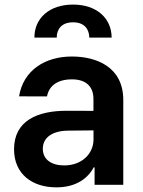

<svg xmlns="http://www.w3.org/2000/svg" viewBox="-20 -796 615 827"><path d="M223 11C308.6 11 359.7 -29.1 383.2 -74.9H387.4V0H511V-365.1C511 -509.2 393.5 -552.6 289.4 -552.6C174.7 -552.6 80.3 -493.6 62.1 -381L182.5 -380.7C191.1 -426.5 227.3 -454.2 290.1 -454.2C349.8 -454.2 382.5 -423.7 382.5 -370V-318.5L268.1 -318.9C141 -319.2 40.5 -275.9 40.5 -153.1C40.5 -45.8 119 11 223 11ZM128.2 -633.9H224.4C224.1 -668 243.3 -699.9 294.7 -699.9C344.5 -699.9 364.3 -669 364.7 -633.9H460.9C460.6 -717 396.7 -776.3 294.7 -776.3C192.1 -776.3 127.8 -717 128.2 -633.9ZM164.4 -155.2C164.4 -204.5 206.7 -232.6 273.4 -233.3L382.8 -234.4V-195.7C382.8 -134.9 333.8 -83.5 256.4 -83.5C202.8 -83.5 164.4 -108 164.4 -155.2Z"/></svg>

Font: Margiela Sans Semi Bold
Style: Regular
Weight: 600
Designer: Stefan Endress, Andreas Faust
Version: Version 1.100;FEAKit 1.0